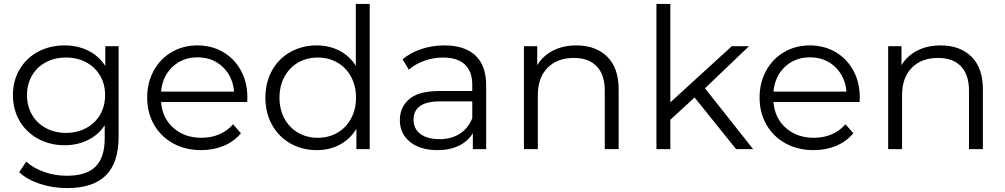

<svg xmlns="http://www.w3.org/2000/svg" viewBox="-20 -762 5136 981"><path d="M586 -526V-64Q586 70 520.5 134.5Q455 199 323 199Q250 199 184.5 177.5Q119 156 78 118L114 64Q152 98 206.5 117Q261 136 321 136Q421 136 468 89.5Q515 43 515 -55V-122Q482 -72 428.5 -46Q375 -20 310 -20Q236 -20 175.5 -52.5Q115 -85 80.5 -143.5Q46 -202 46 -276Q46 -350 80.5 -408Q115 -466 175 -498Q235 -530 310 -530Q377 -530 431 -503Q485 -476 518 -425V-526ZM517 -276Q517 -332 491.5 -375.5Q466 -419 420.5 -443.5Q375 -468 317 -468Q260 -468 214.5 -444Q169 -420 143.5 -376Q118 -332 118 -276Q118 -220 143.5 -176Q169 -132 214.5 -107.5Q260 -83 317 -83Q374 -83 420 -107.5Q466 -132 491.5 -176Q517 -220 517 -276Z M1243 -241H803Q809 -159 866 -108.5Q923 -58 1010 -58Q1059 -58 1100 -75.5Q1141 -93 1171 -127L1211 -81Q1176 -39 1123.5 -17Q1071 5 1008 5Q927 5 864.5 -29.5Q802 -64 767 -125Q732 -186 732 -263Q732 -340 765.5 -401Q799 -462 857.5 -496Q916 -530 989 -530Q1062 -530 1120 -496Q1178 -462 1211 -401.5Q1244 -341 1244 -263ZM803 -294H1176Q1169 -372 1117.5 -420.5Q1066 -469 989 -469Q913 -469 861.5 -420.5Q810 -372 803 -294Z M1869 -742V0H1801V-104Q1769 -51 1716.5 -23Q1664 5 1598 5Q1524 5 1464 -29Q1404 -63 1370 -124Q1336 -185 1336 -263Q1336 -341 1370 -402Q1404 -463 1464 -496.5Q1524 -530 1598 -530Q1662 -530 1713.5 -503.5Q1765 -477 1798 -426V-742ZM1799 -263Q1799 -323 1773.5 -370Q1748 -417 1703.5 -442.5Q1659 -468 1604 -468Q1548 -468 1503.5 -442.5Q1459 -417 1433.5 -370Q1408 -323 1408 -263Q1408 -203 1433.5 -156Q1459 -109 1503.5 -83.5Q1548 -58 1604 -58Q1659 -58 1703.5 -83.5Q1748 -109 1773.5 -156Q1799 -203 1799 -263Z M2464 -326V0H2396V-82Q2372 -41 2325.5 -18Q2279 5 2215 5Q2127 5 2075 -37Q2023 -79 2023 -148Q2023 -215 2071.5 -256Q2120 -297 2226 -297H2393V-329Q2393 -397 2355 -432.5Q2317 -468 2244 -468Q2194 -468 2148 -451.5Q2102 -435 2069 -406L2037 -459Q2077 -493 2133 -511.5Q2189 -530 2251 -530Q2354 -530 2409 -478.5Q2464 -427 2464 -326ZM2393 -158V-244H2228Q2093 -244 2093 -150Q2093 -104 2128 -77.5Q2163 -51 2226 -51Q2286 -51 2329 -78.5Q2372 -106 2393 -158Z M3141 -305V0H3070V-298Q3070 -380 3029 -423Q2988 -466 2912 -466Q2827 -466 2777.5 -415.5Q2728 -365 2728 -276V0H2657V-526H2725V-429Q2754 -477 2805.5 -503.5Q2857 -530 2925 -530Q3024 -530 3082.5 -472.5Q3141 -415 3141 -305Z M3529 -264 3405 -150V0H3334V-742H3405V-239L3719 -526H3807L3582 -311L3828 0H3741Z M4372 -241H3932Q3938 -159 3995 -108.5Q4052 -58 4139 -58Q4188 -58 4229 -75.5Q4270 -93 4300 -127L4340 -81Q4305 -39 4252.5 -17Q4200 5 4137 5Q4056 5 3993.5 -29.5Q3931 -64 3896 -125Q3861 -186 3861 -263Q3861 -340 3894.5 -401Q3928 -462 3986.5 -496Q4045 -530 4118 -530Q4191 -530 4249 -496Q4307 -462 4340 -401.5Q4373 -341 4373 -263ZM3932 -294H4305Q4298 -372 4246.5 -420.5Q4195 -469 4118 -469Q4042 -469 3990.5 -420.5Q3939 -372 3932 -294Z M5002 -305V0H4931V-298Q4931 -380 4890 -423Q4849 -466 4773 -466Q4688 -466 4638.5 -415.5Q4589 -365 4589 -276V0H4518V-526H4586V-429Q4615 -477 4666.5 -503.5Q4718 -530 4786 -530Q4885 -530 4943.5 -472.5Q5002 -415 5002 -305Z"/></svg>

Font: Montserrat-Regular
Style: Regular
Weight: 400
Version: Version 7.200